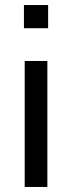

<svg xmlns="http://www.w3.org/2000/svg" viewBox="-20 -742 286 762"><path d="M171 -630H75V-722H171ZM168 0H78V-500H168Z"/></svg>

Font: Mingzat
Style: Regular
Weight: 400
Designer: Jason Glavy (Lepcha), Lorna Priest (Lepcha additions), Walt Agee (Sophia), Victor Gaultney (Sophia)
Foundry: SIL International
Version: Version 0.100